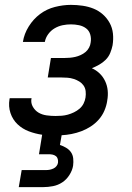

<svg xmlns="http://www.w3.org/2000/svg" viewBox="-20 -548 540 788"><path d="M57 220 69 150H169Q177 150 184.5 148.5Q192 147 199.5 143.5Q207 140 212 133.5Q217 127 218 120Q219 112 217 104.5Q215 97 209 92.5Q203 88 195.5 86.5Q188 85 180 85H140L153 5Q125 1 98.5 -9Q72 -19 52 -38Q32 -57 23 -84Q14 -111 19 -141L20 -145H110L109 -143Q106 -125 115 -109.5Q124 -94 138.5 -85.5Q153 -77 171.5 -74.5Q190 -72 208 -72Q221 -72 233.5 -73Q246 -74 258.5 -77.5Q271 -81 283.5 -87Q296 -93 306.5 -102Q317 -111 323 -123Q329 -135 331 -148Q333 -161 331.5 -174Q330 -187 323 -197Q316 -207 305.5 -213.5Q295 -220 282.5 -224Q270 -228 257.5 -229Q245 -230 232 -230H176L189 -310H245Q256 -310 267 -311Q278 -312 289 -314.5Q300 -317 311 -322Q322 -327 331 -334.5Q340 -342 345.5 -352.5Q351 -363 352 -373Q355 -390 350.5 -406Q346 -422 333.5 -431.5Q321 -441 304.5 -444.5Q288 -448 271 -448Q254 -448 237 -444.5Q220 -441 204.5 -432Q189 -423 178 -408Q167 -393 164 -376H74Q79 -409 98 -439.5Q117 -470 144.5 -490.5Q172 -511 205.5 -519.5Q239 -528 271 -528Q295 -528 319 -524.5Q343 -521 364 -512.5Q385 -504 402 -489Q419 -474 430 -454Q441 -434 443.5 -410.5Q446 -387 442 -362Q439 -347 432.5 -331Q426 -315 414 -303Q402 -291 387 -282.5Q372 -274 357 -268Q375 -260 389 -246.5Q403 -233 411.5 -215Q420 -197 422 -176.5Q424 -156 420 -135V-134Q417 -114 408.5 -94Q400 -74 385.5 -57.5Q371 -41 352.5 -29Q334 -17 314 -9.5Q294 -2 273.5 2Q253 6 233 7L226 47Q239 51 251.5 58.5Q264 66 271.5 77Q279 88 280.5 102.5Q282 117 280 132Q277 151 265 170Q253 189 235.5 200.5Q218 212 197.5 216Q177 220 157 220Z"/></svg>

Font: Iosevka Curly Medium
Style: Italic
Weight: 500
Italic angle: -9°
Monospace: yes
Designer: Belleve Invis
Foundry: Belleve Invis
Version: Version 22.1.2; ttfautohint (v1.8.4)